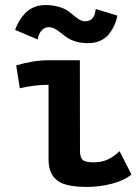

<svg xmlns="http://www.w3.org/2000/svg" viewBox="-20 -734 558 763"><path d="M159.7 -713.9Q189 -713.9 212.2 -707.3Q235.4 -700.7 249 -691.2Q262.7 -681.6 273.7 -672.1Q284.7 -662.6 295.7 -656Q306.6 -649.4 318.4 -649.4Q356 -649.4 360.4 -698.2L446.8 -671.9Q442.4 -651.9 434.8 -634.5Q427.2 -617.2 414.1 -599.9Q400.9 -582.5 379.2 -572.5Q357.4 -562.5 329.1 -562.5Q302.2 -562.5 280.8 -569.1Q259.3 -575.7 246.1 -585Q232.9 -594.2 221.7 -603.5Q210.4 -612.8 198.2 -619.4Q186 -626 172.9 -626Q157.2 -626 145.3 -612.8Q133.3 -599.6 129.9 -577.1L40 -615.2Q46.9 -634.3 56.2 -650.1Q65.4 -666 79.6 -681.2Q93.8 -696.3 114.5 -705.1Q135.3 -713.9 159.7 -713.9ZM172.9 -494.6H297.4Q297.4 -494.6 297.9 -133.8Q297.9 -108.9 308.3 -98.9Q318.8 -88.9 351.1 -88.9Q383.8 -88.9 407.7 -99.9Q431.6 -110.8 455.1 -133.3L502.4 -40.5Q472.7 -16.1 424.1 -3.7Q375.5 8.8 326.2 8.8Q252.4 8.8 218.3 -9.8Q172.9 -34.7 172.9 -100.6V-397Q117.7 -397 58.6 -383.3L44.4 -474.1Q113.3 -494.6 172.9 -494.6Z"/></svg>

Font: Fantasque Sans Mono
Style: Bold
Weight: 700
Monospace: yes
Designer: Jany Belluz
Version: Version 1.8.0 ; ttfautohint (v1.8.2)